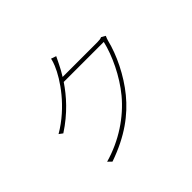

<svg xmlns="http://www.w3.org/2000/svg" viewBox="-168 -1049 1336 1336"><g transform="rotate(-45 500.0 -381.5)"><path d="M500 -773 462 -786C459 -769 450 -743 445 -732C407 -639 298 -477 128 -378L155 -358C275 -436 355 -527 410 -609H804C779 -501 714 -362 627 -257C532 -143 394 -49 231 -3L258 23C445 -42 564 -133 651 -239C738 -345 804 -482 831 -594C833 -601 839 -620 844 -629L814 -646C804 -641 793 -639 770 -639H429C447 -667 461 -694 473 -718C481 -734 491 -756 500 -773Z"/></g></svg>

Font: Source Han Sans JP ExtraLight
Style: Regular
Weight: 250
Designer: Ryoko NISHIZUKA 西塚涼子 (kana, bopomofo & ideographs); Paul D. Hunt (Latin, Greek & Cyrillic); Sandoll Communications 산돌커뮤니
Foundry: Adobe
Version: Version 2.001;hotconv 1.0.107;makeotfexe 2.5.65593